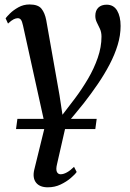

<svg xmlns="http://www.w3.org/2000/svg" viewBox="-20 -566 570 839"><path d="M308 -136.5Q338 -176.5 364.5 -221.5Q391 -266.5 407.2 -313.5Q423.5 -360.5 423.5 -406Q423.5 -425 416.8 -439.8Q410 -454.5 403.2 -468Q396.5 -481.5 396.5 -496.5Q396.5 -520 409.8 -532.8Q423 -545.5 446 -545.5Q476.5 -545.5 491.8 -519.8Q507 -494 507 -452.5Q507 -411.5 494.2 -369.5Q481.5 -327.5 459 -284.5Q436.5 -241.5 407.5 -199Q378.5 -156.5 346.5 -115.5Q328 -92.5 307 -67Q286 -41.5 268.5 -21L229.5 150Q223.5 174 228.5 184.8Q233.5 195.5 245 195.5Q257.5 195.5 272.5 187.2Q287.5 179 303.5 163L315 185.5Q307.5 196.5 289 212.2Q270.5 228 245 240.2Q219.5 252.5 189 252.5Q153.5 252.5 137.5 232Q121.5 211.5 129.5 176.5L177 -17L80.5 -454.5Q76.5 -473.5 71.2 -480Q66 -486.5 57.5 -486.5Q49.5 -486.5 39.8 -481.8Q30 -477 15 -463L4.5 -486Q8.5 -492 23.2 -506.8Q38 -521.5 60.2 -534Q82.5 -546.5 109 -546.5Q146.5 -546.5 161.2 -528Q176 -509.5 182 -478L240 -150L253 -64.5ZM50 -2 56 -46.5H402.5L396.5 -2Z"/></svg>

Font: Merriweather 72pt
Style: Italic
Weight: 400
Italic angle: -7.8°
Version: Version 2.101